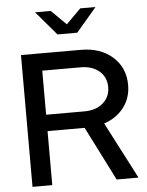

<svg xmlns="http://www.w3.org/2000/svg" viewBox="-60 -968 780 1016"><g transform="rotate(-5 329.5 -459.5)"><path d="M71 0ZM71 0V-700H389Q493 -700 557.5 -642.5Q622 -585 622 -493Q622 -424 583 -373.5Q544 -323 478 -301L634 0H518L373 -287H176V0ZM380 -608H176V-374H380Q441 -374 478.5 -406.5Q516 -439 516 -491Q516 -544 478.5 -576Q441 -608 380 -608ZM248 -919 327 -841 405 -919H486L378 -792H273L165 -919Z"/></g></svg>

Font: Red Hat Display Medium
Style: Regular
Weight: 500
Designer: Pentagram / MCKL
Foundry: Pentagram / MCKL
Version: Version 1.005; Red Hat Display Medium